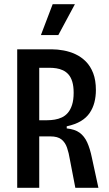

<svg xmlns="http://www.w3.org/2000/svg" viewBox="-20 -895 519 915"><path d="M62 0V-660H227Q254 -660 283.5 -654.5Q313 -649 340 -636.5Q367 -624 389 -602Q411 -580 424 -546.5Q437 -513 437 -466Q437 -435 430 -407.5Q423 -380 407.5 -357Q392 -334 365.5 -318Q339 -302 298 -293V-283Q337 -279 359.5 -262.5Q382 -246 395.5 -216.5Q409 -187 418 -143L449 0H339L313 -135Q308 -166 299.5 -191Q291 -216 273 -230.5Q255 -245 220 -245H167V0ZM167 -322H205Q223 -322 241 -325Q259 -328 275 -335.5Q291 -343 303.5 -357.5Q316 -372 323.5 -395.5Q331 -419 331 -453Q331 -484 324.5 -505.5Q318 -527 306.5 -540Q295 -553 280 -560Q265 -567 248.5 -569.5Q232 -572 215 -572H167ZM258 -728H175L231 -875H337Z"/></svg>

Font: Bricolage Grotesque Condensed Medium
Style: Regular
Weight: 500
Width: 3
Designer: Mathieu Triay
Foundry: Atelier Triay
Version: Version 1.000;gftools[0.9.30]